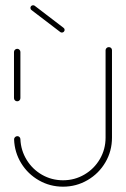

<svg xmlns="http://www.w3.org/2000/svg" viewBox="-20 -702 474 722"><path d="M44.8 -321.1Q39.6 -321.1 36.1 -324.6Q32.6 -328.1 32.6 -333V-506.7Q32.6 -511.5 36.3 -515Q40 -518.5 44.8 -518.5Q49.6 -518.5 53.1 -515Q56.7 -511.5 56.7 -506.7V-333Q56.7 -328.1 53.3 -324.6Q50 -321.1 44.8 -321.1ZM389.3 -524.8Q394.4 -524.8 397.8 -521.5Q401.1 -518.1 401.1 -513V-184.4Q401.1 -134.1 376.5 -91.9Q351.9 -49.6 309.4 -24.8Q267 0 217 0Q168.1 0 126.5 -23.7Q84.8 -47.4 59.8 -88.1Q34.8 -128.9 33 -177.4Q32.6 -182.2 36.3 -186.1Q40 -190 45.2 -190Q50 -190 53.3 -186.7Q56.7 -183.3 56.7 -178.5Q58.5 -136.3 80.4 -100.7Q102.2 -65.2 138.3 -44.6Q174.4 -24.1 217 -24.1Q260.7 -24.1 297.4 -45.6Q334.1 -67 355.6 -103.9Q377 -140.7 377 -184.4V-513Q377 -517.8 380.6 -521.3Q384.1 -524.8 389.3 -524.8ZM94.4 -672.2Q94.4 -676.3 97.2 -679.3Q100 -682.2 104.4 -682.2Q108.1 -682.2 110.4 -680.4L218.9 -597.4Q223 -594.4 223 -589.6Q223 -585.6 220 -582.6Q217 -579.6 213 -579.6Q208.9 -579.6 206.7 -581.5L98.1 -664.4Q94.4 -667.4 94.4 -672.2Z"/></svg>

Font: 26F Galaxy Hebrew Thin
Style: Regular
Weight: 100
Designer: C₂₉H₂₅N₃O₅
Version: Version 1.000